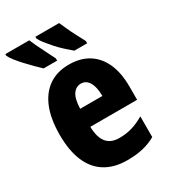

<svg xmlns="http://www.w3.org/2000/svg" viewBox="-188 -865 870 974"><g transform="rotate(-30 247.0 -378.0)"><path d="M252 -559Q319 -559 366 -529.5Q413 -500 438 -444.5Q463 -389 463 -309V-231H189Q190 -170 214.5 -139Q239 -108 289 -108Q329 -108 363 -118Q397 -128 435 -150V-29Q400 -9 360 0.5Q320 10 268 10Q192 10 139.5 -22.5Q87 -55 60.5 -118Q34 -181 34 -272Q34 -366 60 -429.5Q86 -493 134.5 -526Q183 -559 252 -559ZM257 -445Q228 -445 210 -419.5Q192 -394 190 -336H320Q320 -371 312.5 -395Q305 -419 291 -432Q277 -445 257 -445ZM315 -766Q322 -751 332.5 -727Q343 -703 357.5 -675.5Q372 -648 387 -619V-606H312Q293 -622 271.5 -641.5Q250 -661 231 -682.5Q212 -704 197 -723Q182 -742 176 -756V-766ZM140 -766Q147 -749 158 -725.5Q169 -702 183 -675Q197 -648 211 -619V-606H132Q117 -620 97 -640Q77 -660 57 -681.5Q37 -703 21.5 -723Q6 -743 0 -756V-766Z"/></g></svg>

Font: Noto Sans Display Condensed ExtraBold
Style: Regular
Weight: 800
Width: 3
Designer: Monotype Design Team
Foundry: Monotype Imaging Inc.
Version: Version 2.003